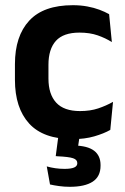

<svg xmlns="http://www.w3.org/2000/svg" viewBox="-20 -523 482 739"><path d="M260.5 12.5Q147 12.5 92.2 -47.5Q37.5 -107.5 37.5 -216V-276Q37.5 -384 92.5 -443.5Q147.5 -503 260.5 -503Q290 -503 315.8 -498.2Q341.5 -493.5 362.8 -485.5Q384 -477.5 400 -468.5L410.5 -361Q386 -376.5 355.8 -387Q325.5 -397.5 286 -397.5Q224 -397.5 195.2 -365.8Q166.5 -334 166.5 -273.5V-220.5Q166.5 -160.5 196.2 -128Q226 -95.5 288 -95.5Q327.5 -95.5 358 -105.8Q388.5 -116 415 -131L404.5 -23Q380 -9 343 1.8Q306 12.5 260.5 12.5ZM288.5 -13.5 276.5 68 226 38Q235.5 37 245.2 36.8Q255 36.5 264.5 37Q317 38 342 57Q367 76 367 112V115Q367 156.5 336.8 176.2Q306.5 196 248.5 196Q227.5 196 207.5 193.2Q187.5 190.5 172.5 187L160 117.5Q175.5 122 193 124.5Q210.5 127 228.5 127Q253 127 265.2 121.8Q277.5 116.5 277.5 105.5V104.5Q277.5 91.5 261.2 86Q245 80.5 201 78.5Q197.5 78 196.2 78Q195 78 194.5 78L206.5 -13.5Z"/></svg>

Font: Anek Gujarati Medium SemiBold
Style: Regular
Weight: 600
Version: Version 1.003